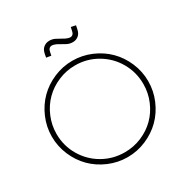

<svg xmlns="http://www.w3.org/2000/svg" viewBox="-201 -1051 1187 1232"><g transform="rotate(-30 392.5 -435.0)"><path d="M426.8 -840.8Q446.8 -832 457 -832Q482.4 -832 487.8 -862.8L493.2 -888.2L527.8 -880.9L522.9 -856.9Q517.6 -826.7 499.5 -811.8Q481.4 -796.9 457 -796.9Q433.6 -796.9 414.1 -807.1L358.9 -837.9Q339.8 -846.2 329.1 -846.2Q303.2 -846.2 297.9 -814.9L293 -791L257.8 -796.9L262.2 -820.8Q267.6 -851.1 286.1 -866Q304.7 -880.9 329.1 -880.9Q352.1 -880.9 371.1 -871.1ZM70.8 -338.9Q70.8 -251.5 114 -177.5Q157.2 -103.5 231.2 -60.8Q305.2 -18.1 393.1 -18.1Q459 -18.1 518.3 -43.2Q577.6 -68.4 620.6 -111.3Q663.6 -154.3 688.7 -213.6Q713.9 -272.9 713.9 -338.9Q713.9 -426.8 671.1 -500.7Q628.4 -574.7 554.4 -617.9Q480.5 -661.1 393.1 -661.1Q327.6 -661.1 267.8 -635.7Q208 -610.4 164.8 -567.1Q121.6 -523.9 96.2 -464.1Q70.8 -404.3 70.8 -338.9ZM254.6 -667.5Q320.8 -695.8 393.1 -695.8Q465.3 -695.8 531.5 -667.5Q597.7 -639.2 645.5 -591.3Q693.4 -543.5 721.7 -477.3Q750 -411.1 750 -338.9Q750 -266.6 721.7 -200.4Q693.4 -134.3 645.5 -86.4Q597.7 -38.6 531.5 -10.3Q465.3 18.1 393.1 18.1Q320.8 18.1 254.6 -10.3Q188.5 -38.6 140.6 -86.4Q92.8 -134.3 64.5 -200.4Q36.1 -266.6 36.1 -338.9Q36.1 -411.1 64.5 -477.3Q92.8 -543.5 140.6 -591.3Q188.5 -639.2 254.6 -667.5Z"/></g></svg>

Font: Rawengulk
Style: Regular
Weight: 400
Version: Version 0.92